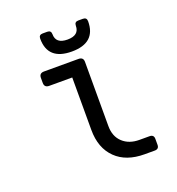

<svg xmlns="http://www.w3.org/2000/svg" viewBox="-129 -814 845 919"><g transform="rotate(-20 293.0 -355.0)"><path d="M190.4 -710.4H213.9Q233.4 -710.4 233.4 -690.9Q233.4 -642.1 293 -642.1Q352.5 -642.1 352.5 -690.9Q352.5 -710.4 372.1 -710.4H395.5Q415 -710.4 415 -690.9Q415 -581.1 293 -581.1Q170.9 -581.1 170.9 -690.9Q170.9 -710.4 190.4 -710.4ZM451.7 0Q358.4 0 305.7 -51.3Q251.5 -104 251.5 -196.8V-463.9H134.3Q109.9 -463.9 109.9 -487.8V-513.2Q109.9 -537.1 134.3 -537.1H310.1Q334.5 -537.1 334.5 -513.2V-186Q334.5 -133.3 367.2 -103Q399.4 -73.2 451.7 -73.2H502.9Q524.9 -73.2 524.9 -51.8V-21.5Q524.9 0 502.9 0Z"/></g></svg>

Font: Simply Mono
Style: Book
Weight: 400
Designer: Wojciech Kalinowski "wmk69" (wmk69@o2.pl)
Foundry: Wojciech Kalinowski "wmk69" (wmk69@o2.pl)
Version: Version 1.0.0